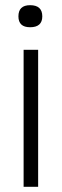

<svg xmlns="http://www.w3.org/2000/svg" viewBox="-20 -720 238 740"><path d="M71 0V-528H127V0ZM96 -615Q51 -615 51 -657Q51 -700 96 -700Q143 -700 143 -657Q143 -615 96 -615Z"/></svg>

Font: Bricolage Grotesque 12pt Condensed ExtraLight
Style: Regular
Weight: 200
Width: 3
Designer: Mathieu Triay
Foundry: Atelier Triay
Version: Version 1.001; ttfautohint (v1.8.4.7-5d5b);gftools[0.9.33.de